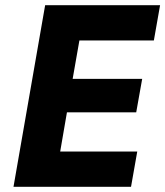

<svg xmlns="http://www.w3.org/2000/svg" viewBox="-20 -720 637 740"><path d="M32 0H485L509 -136H212L238 -287H505L528 -416H260L286 -564H573L597 -700H154Z"/></svg>

Font: Fixel Display 20240404
Style: Bold Italic
Weight: 700
Italic angle: -10°
Designer: AlfaBravo + MacPaw
Foundry: Kyrylo Tkachov, Marchela Mozhyna, Serhii Makarenko, Maria Weinstein, Zakhar Kryvoshyya
Version: Version 1.211;Glyphs 3.2 (3225)